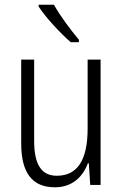

<svg xmlns="http://www.w3.org/2000/svg" viewBox="-20 -878 521 815"><path d="M209 -858H144V-850C173 -805 237 -736 280 -699H315V-709C281 -750 236 -809 209 -858ZM407 -625H352V-333C352 -197 308 -132 221 -132C158 -132 125 -177 125 -279V-625H70V-269C70 -148 114 -83 213 -83C287 -83 332 -128 353 -185H357L363 -93H407Z"/></svg>

Font: Noto Sans Telugu UI Condensed Light
Style: Regular
Weight: 300
Width: 3
Designer: Jelle Bosma - Monotype Design Team
Foundry: Monotype Imaging Inc.
Version: Version 2.005